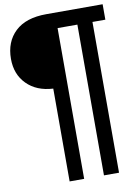

<svg xmlns="http://www.w3.org/2000/svg" viewBox="-99 -779 738 1041"><g transform="rotate(-10 270.5 -258.5)"><path d="M198 199H278V-631H387V199H470V-631H541V-716H231C155.7 -716 98.3 -697.3 59 -660C19.7 -622.7 0 -572.7 0 -510C0 -453.3 17.8 -407 53.5 -371C89.2 -335 137.3 -315.3 198 -312Z"/></g></svg>

Font: Neocyr
Style: Regular
Weight: 400
Designer: Viktar Palstsiuk <vipals@gmail.com>
Version: 1.00